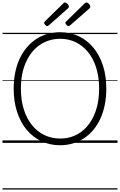

<svg xmlns="http://www.w3.org/2000/svg" viewBox="-20 -1149 965 1544"><path d="M464 19Q381 19 312.5 -13.5Q244 -46 194 -106Q144 -166 117 -250Q90 -334 90 -436Q90 -504 102 -564Q114 -624 137 -674.5Q160 -725 193.5 -765Q227 -805 268.5 -833Q310 -861 359.5 -875.5Q409 -890 464 -890Q546 -890 614 -857.5Q682 -825 731.5 -765Q781 -705 808 -621.5Q835 -538 835 -436Q835 -368 823 -308Q811 -248 788 -197Q765 -146 732 -106Q699 -66 657.5 -38.5Q616 -11 567.5 4Q519 19 464 19ZM464 -35Q509 -35 549.5 -47Q590 -59 625.5 -83.5Q661 -108 688.5 -142.5Q716 -177 736 -221.5Q756 -266 766.5 -320Q777 -374 777 -436Q777 -529 754 -603Q731 -677 688.5 -729.5Q646 -782 589 -809.5Q532 -837 464 -837Q418 -837 377 -824.5Q336 -812 300.5 -788Q265 -764 237.5 -729.5Q210 -695 189.5 -650.5Q169 -606 158.5 -552Q148 -498 148 -436Q148 -343 171.5 -269Q195 -195 237.5 -142.5Q280 -90 337.5 -62.5Q395 -35 464 -35ZM360 -939Q353 -939 344 -948Q335 -957 335 -964Q335 -966 335.5 -969Q336 -972 340 -976L487 -1120Q491 -1124 494 -1126.5Q497 -1129 502 -1129Q509 -1129 516 -1123.5Q523 -1118 528.5 -1110.5Q534 -1103 534 -1097Q534 -1092 532.5 -1089Q531 -1086 526 -1081L373 -946Q369 -943 366 -941Q363 -939 360 -939ZM531 -939Q524 -939 515 -948Q506 -957 506 -964Q506 -966 506.5 -969.5Q507 -973 512 -976L659 -1120Q663 -1124 667 -1126.5Q671 -1129 675 -1129Q682 -1129 689 -1123.5Q696 -1118 701 -1110.5Q706 -1103 706 -1097Q706 -1092 705 -1089Q704 -1086 699 -1081L545 -946Q540 -943 537 -941Q534 -939 531 -939ZM0 365H925V375H0ZM0 -20H925V0H0ZM0 -505H925V-500H0ZM0 -885H925V-875H0Z"/></svg>

Font: Playwrite AT Guides
Style: Regular
Weight: 400
Designer: Veronika Burian, José Scaglione
Foundry: TypeTogether
Version: Version 1.003